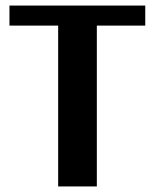

<svg xmlns="http://www.w3.org/2000/svg" viewBox="-20 -670 556 690"><path d="M502 -650V-578H328V0H189V-578H14V-650Z"/></svg>

Font: ArsenalBold
Style: Bold
Weight: 700
Designer: Andrij Shevchenko
Foundry: Stairsfor.com
Version: Version 1.000